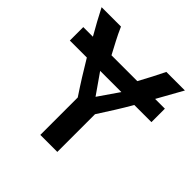

<svg xmlns="http://www.w3.org/2000/svg" viewBox="-185 -862 1030 1030"><g transform="rotate(45 330.0 -346.5)"><path d="M395 12V-274Q426 -322 454 -366.5Q482 -411 509 -458H639V-560H565L646 -705H505Q487 -668 470 -635Q453 -602 430 -560H234Q215 -596 197 -630Q179 -664 161 -705H14Q35 -664 52 -633Q69 -602 93 -560H20V-458H149Q177 -411 205.5 -365.5Q234 -320 266 -272V12ZM250 -458H411L331 -342Z"/></g></svg>

Font: Repo DemiBold
Style: Regular
Weight: 600
Designer: Stefan Peev
Foundry: Context Ltd
Version: Version 1.502